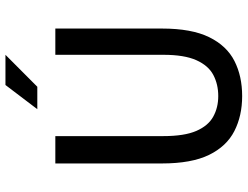

<svg xmlns="http://www.w3.org/2000/svg" viewBox="-120 -753 886 686"><g transform="rotate(-90 323.0 -410.0)"><path d="M322.8 12.2Q252.4 12.2 197.8 -15.6Q143.1 -43.5 112.5 -106.2Q82 -168.9 82 -274.4V-655.3H179.7V-269.5Q179.7 -194.3 198.2 -151.6Q216.8 -108.9 249.3 -91.1Q281.7 -73.2 322.8 -73.2Q364.7 -73.2 398.2 -90.8Q431.6 -108.4 450.9 -151.4Q470.2 -194.3 470.2 -269.5V-655.3H564V-274.4Q564 -168.5 533.2 -105.7Q502.4 -43 448.2 -15.4Q394 12.2 322.8 12.2ZM275.9 -719.7 362.3 -833.5H470.2L356 -719.7Z"/></g></svg>

Font: Varta Light SemiBold
Style: Regular
Weight: 600
Version: Version 1.004